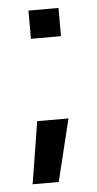

<svg xmlns="http://www.w3.org/2000/svg" viewBox="-46 -481 319 630"><g transform="rotate(-5 113.5 -166.5)"><path d="M122 118H36L69 -87H172ZM171 -358H72V-451H171Z"/></g></svg>

Font: Kanit Cyrillic
Style: Regular
Weight: 400
Designer: Katatrad Team, Sasha Pavljenko
Foundry: CadsonDemak, Pavljenko + Design
Version: Version 1.002;Fontself Maker 3.5.7